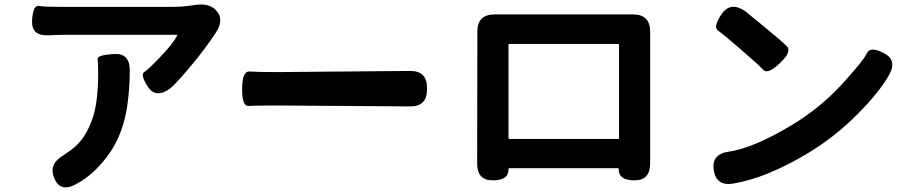

<svg xmlns="http://www.w3.org/2000/svg" viewBox="-20 -772 3980 839"><path d="M312 33Q245 70 218 9Q191 -52 252 -90Q258 -94 288 -115Q348 -156 381 -245Q409 -318 409 -452Q409 -497 406.5 -514Q404 -531 475 -536Q547 -542 547 -465Q547 -385 536 -309Q518 -191 463 -109Q398 -13 312 33ZM723 -385Q661 -340 626 -393Q592 -446 610 -457Q628 -468 684 -527Q735 -580 754 -616Q756 -620 751 -620H271Q235 -620 199 -618H194Q117 -613 120 -682Q124 -750 150 -746Q176 -742 235 -742H739Q774 -742 808 -747L839 -751Q901 -759 930 -720Q959 -682 921 -626Q874 -555 815 -485Q743 -399 723 -385Z M1038 -383Q1038 -462 1071 -459.5Q1104 -457 1193 -457L1771 -462Q1846 -463 1846 -388V-381Q1846 -306 1771 -307L1193 -311Q1094 -311 1066 -309Q1038 -307 1038 -383Z M2134 16Q2065 17 2065 -58L2066 -634Q2066 -709 2141 -709H2746Q2821 -709 2821 -634V-58Q2821 17 2752 16Q2683 16 2684 -32Q2684 -37 2679 -37H2207Q2202 -37 2202 -32Q2203 16 2134 16ZM2202 -170Q2202 -165 2207 -165H2680Q2685 -165 2685 -170V-575Q2685 -580 2680 -580H2207Q2202 -580 2202 -575Z M3185 30Q3110 43 3099 -28Q3088 -98 3163 -109Q3271 -124 3439 -225Q3562 -298 3662 -407Q3753 -507 3768 -539Q3783 -571 3842 -540Q3902 -510 3865 -444Q3823 -370 3728 -274Q3629 -174 3511 -103Q3332 5 3185 30ZM3388 -496Q3335 -446 3316 -466.5Q3297 -487 3219 -554.5Q3141 -622 3118 -638Q3095 -654 3133 -710Q3171 -766 3234 -725Q3237 -723 3315 -659Q3397 -592 3419 -569Q3441 -546 3388 -496Z"/></svg>

Font: Resource Han Rounded KR
Style: Bold
Weight: 700
Designer: Cyano Hao (round all glyphs); Ryoko NISHIZUKA 西塚涼子 (kana, bopomofo & ideographs); Paul D. Hunt (Latin, Greek & Cyrillic)
Foundry: Cyano Hao
Version: 0.990